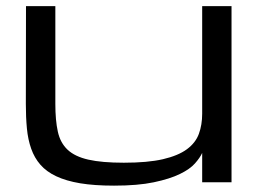

<svg xmlns="http://www.w3.org/2000/svg" viewBox="-20 -582 822 613"><path d="M156.7 -562.5V-250Q156.7 -197.8 164.6 -161.9Q172.4 -126 195.8 -104Q219.2 -82 262.2 -72.3Q305.2 -62.5 375.5 -62.5Q451.7 -62.5 500.2 -73.7Q548.8 -85 576.7 -105.5Q604.5 -126 615 -154.8Q625.5 -183.6 625.5 -218.8V-562.5H719.2V0H625.5V-93.8Q618.7 -78.6 602.5 -60.3Q586.4 -42 554.2 -26.4Q522 -10.7 470.9 0Q419.9 10.7 344.2 10.7Q281.2 10.7 236.1 3.2Q190.9 -4.4 159.4 -19.3Q127.9 -34.2 108.9 -56.2Q89.8 -78.1 79.6 -107.2Q69.3 -136.2 65.9 -171.9Q62.5 -207.5 62.5 -250L63 -562.5Z"/></svg>

Font: Michroma
Style: Regular
Weight: 400
Version: Version 1.000